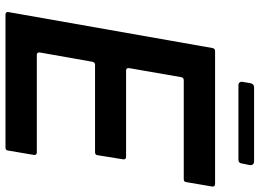

<svg xmlns="http://www.w3.org/2000/svg" viewBox="-143 -802 945 699"><g transform="rotate(90 329.5 -452.5)"><path d="M528 -9Q527 0 517 0H33Q28 0 25.5 -3Q23 -6 24 -11L155 -754Q157 -763 166 -763H650Q655 -763 657.5 -760Q660 -757 659 -752L643 -658Q642 -649 632 -649H272Q263 -649 261 -640L228 -450V-448Q228 -439 237 -439H551Q556 -439 558.5 -436Q561 -433 560 -428L545 -335Q544 -326 534 -326H216Q207 -326 205 -317L171 -125V-123Q171 -114 180 -114H535Q540 -114 542.5 -111Q545 -108 544 -103ZM291 -848Q284 -848 280.5 -852Q277 -856 278 -863L283 -892Q286 -905 298 -905H568Q575 -905 578.5 -900.5Q582 -896 581 -889L575 -860Q574 -848 561 -848Z"/></g></svg>

Font: Open Sauce Two SemiBold Italic
Style: Regular
Weight: 600
Italic angle: -10°
Designer: Alfredo Marco Pradil
Foundry: Creative Sauce Fz LLC
Version: Version 1.477